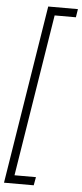

<svg xmlns="http://www.w3.org/2000/svg" viewBox="-74 -773 435 1017"><g transform="rotate(5 143.0 -265.0)"><path d="M40 166H154L146 210H-12L140 -740H298L291 -696H178Z"/></g></svg>

Font: Georama SemiCondensed Light
Style: Italic
Weight: 300
Width: 4
Italic angle: -9°
Designer: Jean-Baptiste Levee
Foundry: Production Type
Version: Version 1.000